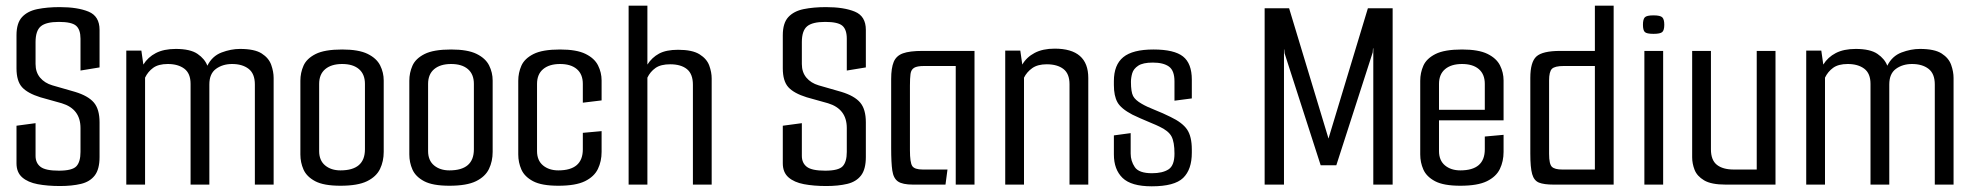

<svg xmlns="http://www.w3.org/2000/svg" viewBox="-20 -649 6937 675"><path d="M191 5Q147 5 112.5 -1.5Q78 -8 58 -25.5Q38 -43 38 -75V-207L105 -216V-101Q105 -76 122.5 -62.5Q140 -49 187 -49Q234 -49 248.5 -64.5Q263 -80 263 -115V-199Q263 -266 197 -286L122 -307Q77 -321 57.5 -342.5Q38 -364 38 -409V-525Q38 -568 57.5 -589Q77 -610 111.5 -617Q146 -624 190 -624Q253 -624 291.5 -608Q330 -592 330 -544V-412L263 -401V-513Q263 -545 247.5 -558.5Q232 -572 187 -572Q142 -572 123.5 -556.5Q105 -541 105 -501V-424Q105 -395 121 -376Q137 -357 164 -349L244 -326Q290 -312 310 -288.5Q330 -265 330 -219V-97Q330 -54 313 -32Q296 -10 264.5 -2.5Q233 5 191 5Z M424 0V-471H477L484 -422Q500 -448 528 -462.5Q556 -477 598 -477Q649 -477 674.5 -459.5Q700 -442 709 -418Q726 -452 759 -464.5Q792 -477 824 -477Q875 -477 900 -461Q925 -445 933.5 -421Q942 -397 942 -375V0H876V-352Q876 -390 854 -407Q832 -424 796 -424Q763 -424 739.5 -407Q716 -390 716 -352V0H650V-354Q650 -391 628 -407.5Q606 -424 570 -424Q537 -424 518.5 -410.5Q500 -397 490 -376V0Z M1177 4Q1118 4 1088 -12Q1058 -28 1047 -53Q1036 -78 1036 -106V-365Q1036 -393 1047 -418Q1058 -443 1089.5 -459Q1121 -475 1183 -475Q1241 -475 1272.5 -459.5Q1304 -444 1316.5 -419Q1329 -394 1329 -366V-115Q1329 -82 1316 -55Q1303 -28 1270.5 -12Q1238 4 1177 4ZM1177 -50Q1263 -50 1263 -124V-354Q1263 -388 1242 -406Q1221 -424 1183 -424Q1145 -424 1123.5 -406Q1102 -388 1102 -354V-118Q1102 -85 1123 -67.5Q1144 -50 1177 -50Z M1560 4Q1501 4 1471 -12Q1441 -28 1430 -53Q1419 -78 1419 -106V-365Q1419 -393 1430 -418Q1441 -443 1472.5 -459Q1504 -475 1566 -475Q1624 -475 1655.5 -459.5Q1687 -444 1699.5 -419Q1712 -394 1712 -366V-115Q1712 -82 1699 -55Q1686 -28 1653.5 -12Q1621 4 1560 4ZM1560 -50Q1646 -50 1646 -124V-354Q1646 -388 1625 -406Q1604 -424 1566 -424Q1528 -424 1506.5 -406Q1485 -388 1485 -354V-118Q1485 -85 1506 -67.5Q1527 -50 1560 -50Z M1943 4Q1884 4 1854 -12Q1824 -28 1813 -53Q1802 -78 1802 -106V-365Q1802 -393 1813 -418Q1824 -443 1855.5 -459Q1887 -475 1949 -475Q2007 -475 2038.5 -459.5Q2070 -444 2082.5 -419Q2095 -394 2095 -366V-296L2029 -288V-354Q2029 -388 2008 -406Q1987 -424 1949 -424Q1911 -424 1889.5 -406Q1868 -388 1868 -354V-118Q1868 -85 1889 -67.5Q1910 -50 1943 -50Q2029 -50 2029 -124V-182L2095 -188V-115Q2095 -82 2082 -55Q2069 -28 2036.5 -12Q2004 4 1943 4Z M2190 -629H2256V-422Q2272 -447 2297 -460.5Q2322 -474 2364 -474Q2414 -474 2439.5 -458Q2465 -442 2473.5 -418.5Q2482 -395 2482 -373V0H2416V-351Q2416 -389 2395 -406Q2374 -423 2336 -423Q2303 -423 2284.5 -410Q2266 -397 2256 -376V0H2190Z M2885 5Q2841 5 2806.5 -1.5Q2772 -8 2752 -25.5Q2732 -43 2732 -75V-207L2799 -216V-101Q2799 -76 2816.5 -62.5Q2834 -49 2881 -49Q2928 -49 2942.5 -64.5Q2957 -80 2957 -115V-199Q2957 -266 2891 -286L2816 -307Q2771 -321 2751.5 -342.5Q2732 -364 2732 -409V-525Q2732 -568 2751.5 -589Q2771 -610 2805.5 -617Q2840 -624 2884 -624Q2947 -624 2985.5 -608Q3024 -592 3024 -544V-412L2957 -401V-513Q2957 -545 2941.5 -558.5Q2926 -572 2881 -572Q2836 -572 2817.5 -556.5Q2799 -541 2799 -501V-424Q2799 -395 2815 -376Q2831 -357 2858 -349L2938 -326Q2984 -312 3004 -288.5Q3024 -265 3024 -219V-97Q3024 -54 3007 -32Q2990 -10 2958.5 -2.5Q2927 5 2885 5Z M3190 0Q3153 0 3137 -11Q3121 -22 3117 -49.5Q3113 -77 3113 -128V-371Q3113 -410 3122 -431.5Q3131 -453 3154.5 -461.5Q3178 -470 3223 -470H3406V0H3340V-417H3229Q3204 -417 3193.5 -410.5Q3183 -404 3181 -389Q3179 -374 3179 -348V-121Q3179 -78 3187 -65.5Q3195 -53 3224 -53H3311L3304 0Z M3514 -471H3567L3574 -422Q3589 -448 3617.5 -463Q3646 -478 3688 -478Q3806 -478 3806 -375V0H3740V-353Q3740 -390 3718.5 -406.5Q3697 -423 3660 -423Q3628 -423 3609 -409.5Q3590 -396 3580 -376V0H3514Z M4029 6Q3957 6 3926.5 -23.5Q3896 -53 3896 -106V-173L3955 -181V-109Q3955 -83 3969.5 -61.5Q3984 -40 4030 -40Q4067 -40 4088 -53.5Q4109 -67 4109 -109Q4109 -150 4098.5 -169.5Q4088 -189 4056 -204Q4046 -209 4026.5 -217Q4007 -225 3988 -233.5Q3969 -242 3961 -246Q3921 -267 3908.5 -289.5Q3896 -312 3896 -350V-364Q3896 -421 3929 -448Q3962 -475 4035 -475Q4108 -475 4139 -450.5Q4170 -426 4170 -369V-303L4109 -295V-363Q4109 -401 4089.5 -415Q4070 -429 4033 -429Q3998 -429 3981.5 -418Q3965 -407 3960.5 -391.5Q3956 -376 3956 -361Q3956 -326 3963.5 -311.5Q3971 -297 3994 -284Q4011 -274 4040 -262.5Q4069 -251 4095 -238Q4137 -218 4153.5 -193.5Q4170 -169 4170 -123V-112Q4170 -53 4139.5 -23.5Q4109 6 4029 6Z M4426 0V-620H4512L4649 -167L4650 -163H4651L4652 -167L4789 -620H4876V0H4808V-478L4807 -480L4806 -465L4678 -68H4623L4496 -462L4495 -474L4494 -476V0Z M5114 4Q5055 4 5025 -12Q4995 -28 4984 -53Q4973 -78 4973 -106V-365Q4973 -393 4984 -418Q4995 -443 5026.5 -459Q5058 -475 5120 -475Q5178 -475 5209.5 -459.5Q5241 -444 5253.5 -419Q5266 -394 5266 -366V-226H5039V-118Q5039 -85 5060 -67.5Q5081 -50 5114 -50Q5200 -50 5200 -124V-169L5266 -175V-115Q5266 -82 5253 -55Q5240 -28 5207.5 -12Q5175 4 5114 4ZM5039 -354V-263H5200V-354Q5200 -388 5179 -406Q5158 -424 5120 -424Q5082 -424 5060.5 -406Q5039 -388 5039 -354Z M5442 0Q5408 0 5390.5 -7Q5373 -14 5366.5 -37Q5360 -60 5360 -109V-375Q5360 -431 5381.5 -450.5Q5403 -470 5465 -470H5587V-629H5653V0ZM5587 -53V-417H5478Q5446 -417 5436 -407Q5426 -397 5426 -366V-108Q5426 -72 5436 -62.5Q5446 -53 5472 -53Z M5793 -530Q5769 -530 5762.5 -536.5Q5756 -543 5756 -562Q5756 -581 5762.5 -588Q5769 -595 5793 -595Q5817 -595 5824 -588Q5831 -581 5831 -562Q5831 -543 5824 -536.5Q5817 -530 5793 -530ZM5761 0V-470H5827V0Z M6047 0Q5996 0 5971 -15Q5946 -30 5937.5 -52Q5929 -74 5929 -96V-470H5995V-124Q5995 -86 6016 -69.5Q6037 -53 6075 -53H6156V-470H6222V0Z M6330 0V-471H6383L6390 -422Q6406 -448 6434 -462.5Q6462 -477 6504 -477Q6555 -477 6580.5 -459.5Q6606 -442 6615 -418Q6632 -452 6665 -464.5Q6698 -477 6730 -477Q6781 -477 6806 -461Q6831 -445 6839.5 -421Q6848 -397 6848 -375V0H6782V-352Q6782 -390 6760 -407Q6738 -424 6702 -424Q6669 -424 6645.5 -407Q6622 -390 6622 -352V0H6556V-354Q6556 -391 6534 -407.5Q6512 -424 6476 -424Q6443 -424 6424.5 -410.5Q6406 -397 6396 -376V0Z"/></svg>

Font: Smooch Sans Medium
Style: Regular
Weight: 500
Designer: Robert E. Leuschke
Foundry: Robert E. Leuschke
Version: Version 1.010; ttfautohint (v1.8.3)